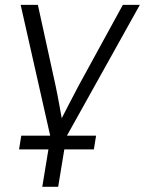

<svg xmlns="http://www.w3.org/2000/svg" viewBox="-20 -542 579 767"><path d="M182.6 9.3 62.5 -522.5H131.3L201.7 -201.2Q210 -162.1 217 -122.8Q224.1 -83.5 231 -44.9H213.9Q233.9 -83.5 253.9 -122.8Q273.9 -162.1 294.9 -201.2L470.7 -522.5H538.6L242.2 9.3ZM148.9 204.1 183.1 -3.9H246.6L212.4 204.1ZM56.2 54.7 64.9 0H363.8L355 54.7Z"/></svg>

Font: Inter 28pt Light
Style: Italic
Weight: 300
Italic angle: -9.3988°
Designer: Rasmus Andersson
Foundry: rsms
Version: Version 4.001;git-66647c0bb